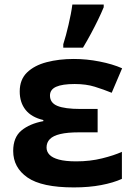

<svg xmlns="http://www.w3.org/2000/svg" viewBox="-20 -816 595 846"><path d="M410.2 -335.9V-232.9H328.1Q276.9 -232.9 245.4 -225.3Q213.9 -217.8 199.5 -202.9Q185.1 -188 185.1 -166Q185.1 -147.9 198 -134.3Q210.9 -120.6 239.7 -112.8Q268.6 -105 315.9 -105Q377 -105 429.9 -118.2Q482.9 -131.3 517.1 -147V-27.8Q479.5 -10.7 425.8 -0.5Q372.1 9.8 305.2 9.8Q164.1 9.8 101.1 -33.9Q38.1 -77.6 38.1 -150.9Q38.1 -210.9 74.5 -241Q110.8 -271 170.9 -282.2V-287.1Q118.7 -299.3 92.8 -331.8Q66.9 -364.3 66.9 -413.1Q66.9 -465.3 99.1 -496.6Q131.3 -527.8 185.5 -542Q239.7 -556.2 305.2 -556.2Q361.8 -556.2 418.9 -544.9Q476.1 -533.7 518.1 -515.1L472.2 -407.2Q436 -421.9 397.7 -433.8Q359.4 -445.8 309.1 -445.8Q254.4 -445.8 227.3 -433.6Q200.2 -421.4 200.2 -395Q200.2 -362.8 232.9 -349.4Q265.6 -335.9 335 -335.9ZM258.8 -606V-621.1Q264.6 -638.7 270.5 -660.9Q276.4 -683.1 282 -707Q287.6 -731 292 -753.9Q296.4 -776.9 298.8 -795.9H437V-784.2Q426.3 -758.3 412.1 -729Q397.9 -699.7 381.3 -668.7Q364.7 -637.7 345.7 -606Z"/></svg>

Font: Wonky
Style: Regular
Weight: 400
Designer: Monotype Design Team
Foundry: Monotype Imaging Inc.
Version: Version 3.000